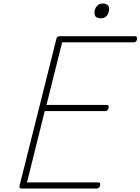

<svg xmlns="http://www.w3.org/2000/svg" viewBox="-20 -1083 807 1103"><path d="M108 0Q98 0 94 -3.5Q90 -7 92 -15L304 -860Q306 -868 310.5 -871.5Q315 -875 327 -875H755Q764 -875 765.5 -870.5Q767 -866 767 -858Q765 -848 761 -844Q757 -840 748 -840H337L247 -480H592Q602 -480 603.5 -476Q605 -472 604 -463Q601 -453 597 -449Q593 -445 585 -445H237L135 -35H544Q553 -35 554.5 -30.5Q556 -26 555 -18Q553 -8 548 -4Q543 0 536 0ZM560 -978Q542 -978 532.5 -985Q523 -992 523 -1009Q523 -1032 536 -1047.5Q549 -1063 571 -1063Q587 -1063 597 -1055Q607 -1047 607 -1031Q606 -1008 594 -993Q582 -978 560 -978Z"/></svg>

Font: Playwrite IS Thin
Style: Regular
Weight: 250
Designer: Veronika Burian, José Scaglione
Foundry: TypeTogether
Version: Version 1.002